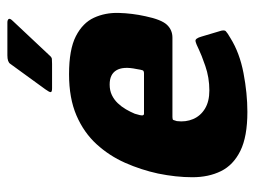

<svg xmlns="http://www.w3.org/2000/svg" viewBox="-105 -580 690 520"><g transform="rotate(-90 240.0 -320.0)"><path d="M30 -237Q40 -283 59 -326Q78 -369 109.5 -403.5Q141 -438 187.5 -458Q234 -478 299 -478Q366 -478 402 -459.5Q438 -441 452 -410.5Q466 -380 465 -343.5Q464 -307 456 -271Q447 -228 433 -213Q419 -198 398 -198H183Q176 -198 175 -195.5Q174 -193 172 -186Q169 -162 177.5 -142Q186 -122 205.5 -110Q225 -98 255 -98Q290 -98 321.5 -109Q353 -120 365 -126Q381 -134 388.5 -135.5Q396 -137 401 -119L415 -72Q420 -58 415.5 -53.5Q411 -49 397 -41Q357 -16 302 -5.5Q247 5 197 5Q130 5 91.5 -14Q53 -33 36.5 -66.5Q20 -100 20 -144Q20 -188 30 -237ZM313 -295Q317 -314 316 -327.5Q315 -341 309.5 -350Q304 -359 294.5 -363.5Q285 -368 271 -368Q255 -368 242.5 -362Q230 -356 220.5 -346Q211 -336 204 -324Q197 -312 192 -300Q187 -284 187.5 -279.5Q188 -275 192 -275Q219 -275 246.5 -275Q274 -275 301 -275Q308 -275 309.5 -278.5Q311 -282 313 -295ZM261 -524Q251 -524 250.5 -527.5Q250 -531 258 -542L327 -637Q332 -645 350 -645H439Q446 -645 448.5 -641.5Q451 -638 443 -630L350 -531Q345 -525 340.5 -524.5Q336 -524 327 -524Z"/></g></svg>

Font: Glory Thin ExtraBold
Style: Italic
Weight: 800
Italic angle: -12°
Version: Version 1.011